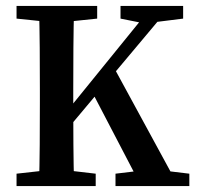

<svg xmlns="http://www.w3.org/2000/svg" viewBox="-20 -630 666 650"><path d="M36 0V-42L162 -56H184L304 -42V0ZM112 0Q114 -69 114.5 -140.5Q115 -212 115 -285V-325Q115 -396 114.5 -467.5Q114 -539 112 -610H231Q229 -540 228.5 -468.5Q228 -397 228 -325V-270Q228 -210 228.5 -140.5Q229 -71 231 0ZM173 -151V-212L496 -610H558ZM371 0V-42L488 -56H505L621 -42V0ZM458 0 289 -324 361 -410 584 0ZM36 -567V-610H309V-567L184 -554H162ZM388 -567V-610H600V-567L496 -554L473 -550Z"/></svg>

Font: Lisu Bosa
Style: Bold
Weight: 700
Designer: David Morse, Annie Olsen, Victor Gaultney, Frank Grießhammer (Latin)
Foundry: SIL International
Version: Version 2.000